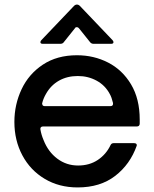

<svg xmlns="http://www.w3.org/2000/svg" viewBox="-20 -810 675 841"><path d="M43 -276Q43 -352 74.5 -419Q106 -486 168 -527Q230 -568 317 -568Q391 -568 453.5 -536Q516 -504 554 -440.5Q592 -377 592 -286V-269Q592 -256 579 -256H168Q162 -256 159 -252.5Q156 -249 157 -243Q161 -219 171 -196Q191 -145 231 -115Q271 -85 322 -85Q372 -85 408.5 -109.5Q445 -134 464 -174Q468 -183 478 -183H567Q574 -183 577 -180Q580 -177 579 -172Q550 -90 484.5 -39.5Q419 11 320 11Q239 11 176 -26.5Q113 -64 78 -129.5Q43 -195 43 -276ZM463 -345Q470 -345 473 -348.5Q476 -352 475 -359Q469 -384 461 -398Q441 -436 403.5 -456.5Q366 -477 321 -477Q274 -477 238 -456.5Q202 -436 181 -398Q170 -379 165 -359Q165 -358 164.5 -357Q164 -356 165 -355Q165 -345 177 -345ZM168 -618Q157 -618 157 -625Q157 -630 161 -634L304 -784Q310 -790 317 -790Q324 -790 330 -784L473 -634Q477 -630 477 -625Q477 -618 466 -618H390Q380 -618 374 -626L326 -686Q322 -691 317 -691Q310 -691 308 -686L260 -626Q255 -618 244 -618Z"/></svg>

Font: Open Sauce Two Medium
Style: Regular
Weight: 500
Designer: Alfredo Marco Pradil
Foundry: Creative Sauce Fz LLC
Version: Version 1.477